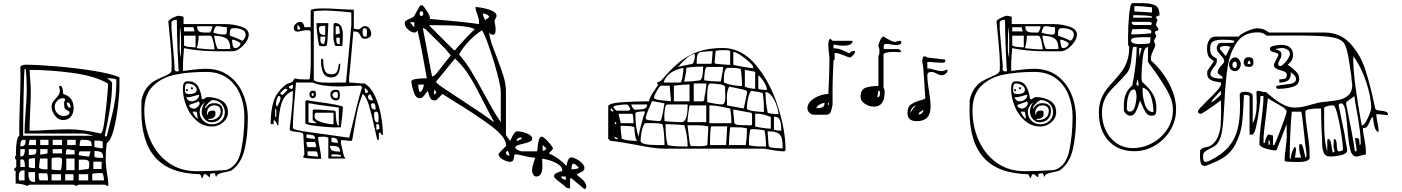

<svg xmlns="http://www.w3.org/2000/svg" viewBox="-20 -1021 8968 1228"><path d="M70 67V60Q82 48 84 47V0Q79 -2 77.5 -5Q76 -8 76 -13Q76 -19 77.5 -22Q79 -25 84 -27Q82 -31 82 -51Q82 -85 87.5 -117Q93 -149 104 -153L103 -197Q103 -251 107 -362Q111 -470 111 -525Q111 -570 110 -593Q116 -607 146 -607Q216 -607 337 -597Q458 -587 572.5 -569Q687 -551 744 -527V-467Q744 -423 734.5 -341.5Q725 -260 707 -191Q689 -122 664 -107Q659 -76 657.5 -53.5Q656 -31 656 3Q656 31 664 85Q673 134 673 168Q663 168 650 160H484L470 167H464L450 160H170Q168 161 164 163.5Q160 166 157 167H150Q145 162 122 157.5Q99 153 80 153V73Q78 72 75 70Q72 68 70 67ZM128 -153H577Q567 -157 543.5 -162Q520 -167 510 -167H137Q137 -226 144 -308Q145 -323 148 -368Q151 -413 151 -451Q151 -524 144 -580H137Q134 -561 131 -414Q128 -267 128 -153ZM624 -167 630 -173Q639 -182 648 -247.5Q657 -313 663.5 -380.5Q670 -448 671 -470L670 -487Q588 -535 445 -554.5Q302 -574 170 -574Q170 -550 174 -504Q175 -493 176 -471.5Q177 -450 177 -434Q177 -392 173 -310Q169 -226 169 -185Q224 -185 294 -190Q376 -194 418 -194Q509 -194 624 -167ZM664 -153 697 -287Q724 -395 724 -487V-513Q710 -518 699.5 -519Q689 -520 677 -520H664Q697 -500 697 -491Q697 -415 684.5 -334.5Q672 -254 650 -153L657 -147ZM338 -393Q350 -406 356.5 -416.5Q363 -427 363 -440Q363 -454 357 -467L364 -473Q376 -470 380 -453Q384 -436 384 -420Q451 -402 451 -328Q451 -296 433 -274.5Q415 -253 383 -253Q354 -253 332 -281Q310 -309 310 -339Q310 -355 317 -366.5Q324 -378 338 -393ZM389 -279Q402 -279 413 -284.5Q424 -290 424 -303V-307Q401 -319 395.5 -326.5Q390 -334 390 -352V-367Q392 -370 394 -376.5Q396 -383 397 -387Q396 -389 391.5 -391Q387 -393 384 -393Q362 -393 346 -376.5Q330 -360 330 -339Q330 -313 346.5 -296Q363 -279 389 -279ZM431 -331Q431 -347 426 -356.5Q421 -366 407 -366Q407 -353 413 -342Q419 -331 431 -331ZM110 -85Q130 -85 137 -93Q144 -101 144 -120Q144 -122 141.5 -124.5Q139 -127 137 -127Q119 -127 114.5 -117.5Q110 -108 110 -85ZM170 -127Q168 -121 166 -110.5Q164 -100 163 -93H210V-127ZM237 -93H290V-127H237ZM317 -93H377V-127H317ZM410 -93H464V-127H410ZM489 -87H567Q567 -114 555 -120.5Q543 -127 514 -127H497Q489 -112 489 -87ZM624 -73H637V-113Q637 -122 584 -122V-80Q613 -74 624 -73ZM110 -20Q129 -20 134 -32.5Q139 -45 139 -67H110ZM164 -30H174Q199 -30 206 -36Q213 -42 213 -67H164ZM237 -32Q245 -32 261 -35Q277 -38 284 -40V-67H237ZM317 -40H377V-67H317ZM401 -33H457V-60L410 -67Q405 -67 403 -56.5Q401 -46 401 -33ZM640 -11Q640 -40 627 -47.5Q614 -55 584 -55V-20Q584 -11 640 -11ZM544 -20H550L557 -47Q558 -49 558 -53H490Q488 -50 486 -45Q484 -40 483 -37Q483 -29 490 -27Q500 -25 516.5 -23Q533 -21 544 -20ZM310 -7V60Q310 67 354 67H370Q374 54 375.5 32Q377 10 377 2Q377 -14 354 -14H344Q337 -14 323.5 -12.5Q310 -11 310 -7ZM164 0V47Q164 50 180 52.5Q196 55 204 55V-9Q164 -9 164 0ZM274 62H284V-7H237Q236 -7 233.5 12.5Q231 32 230 40V48Q230 62 274 62ZM404 67H457V-7H404ZM139 47V39Q139 22 135.5 10Q132 -2 120 -2Q116 -2 110 0V47ZM484 67 544 60Q551 59 551 27Q551 11 542 5.5Q533 0 517 0H500H484ZM577 60H630V13H577ZM100 108 101 133H137V68Q114 68 107 78Q100 88 100 108ZM162 88Q162 116 169.5 129.5Q177 143 204 143V80H162ZM570 93V133H645Q645 111 637 87L617 86Q608 86 589 87.5Q570 89 570 93ZM237 133H287Q287 87 277 87H227Q227 133 237 133ZM310 133H370V93H310ZM397 133H450V93H397ZM484 133H544V93H484Z M885 -380Q895 -427 916.5 -456Q938 -485 962.5 -500Q987 -515 1021 -529Q1045 -539 1058.5 -547Q1072 -555 1077 -567L1078 -607L1077 -647Q1077 -662 1069.5 -749.5Q1062 -837 1057 -880V-884Q1057 -893 1084.5 -906.5Q1112 -920 1120 -920H1124Q1133 -919 1142 -917Q1151 -915 1154 -913V-867H1424Q1469 -867 1520 -851.5Q1571 -836 1571 -800Q1571 -778 1555 -754Q1539 -730 1515.5 -712.5Q1492 -695 1471 -693H1381Q1252 -693 1157 -713Q1156 -703 1153 -664Q1150 -625 1150 -587L1151 -567Q1249 -581 1298 -581Q1383 -581 1443.5 -537Q1504 -493 1534.5 -420.5Q1565 -348 1565 -264Q1565 -157 1545 -68Q1525 21 1464 67Q1455 73 1424 79Q1396 84 1380.5 90.5Q1365 97 1362 113Q1361 109 1357.5 97.5Q1354 86 1349 86Q1346 86 1337.5 88.5Q1329 91 1324 91L1323 112Q1317 112 1308 102.5Q1299 93 1293 93Q1286 93 1283.5 96Q1281 99 1279 108Q1277 117 1271 120Q1265 95 1257 93Q1066 89 975 -12Q884 -113 884 -311ZM1095 -582Q1095 -564 1114 -564Q1116 -564 1119 -565Q1122 -566 1124 -567Q1121 -575 1116 -693.5Q1111 -812 1111 -893Q1108 -894 1104 -894Q1086 -894 1077 -880V-833L1097 -593Q1095 -585 1095 -582ZM1416 -800Q1425 -800 1428 -806.5Q1431 -813 1431 -825V-833V-847Q1418 -847 1398 -850.5Q1378 -854 1373 -854Q1360 -854 1354.5 -843Q1349 -832 1344 -813Q1377 -800 1416 -800ZM1290 -813H1307H1324Q1338 -837 1338 -853H1241Q1241 -828 1252.5 -820.5Q1264 -813 1290 -813ZM1129 -722Q1129 -680 1137 -653L1138 -763Q1138 -816 1131 -847L1130 -770ZM1157 -820H1224L1217 -847H1157ZM1531 -760Q1551 -777 1551 -799Q1551 -822 1528 -831.5Q1505 -841 1477 -841Q1460 -841 1455 -833Q1450 -825 1450 -811V-803Q1450 -796 1451 -793Q1504 -774 1531 -760ZM1157 -733Q1157 -725 1186 -721.5Q1215 -718 1231 -718V-793H1157ZM1352 -705Q1352 -723 1343.5 -758Q1335 -793 1324 -793H1251Q1251 -772 1246 -744.5Q1241 -717 1237 -713Q1298 -705 1352 -705ZM1377 -707H1453Q1453 -756 1429.5 -773.5Q1406 -791 1351 -793Q1350 -791 1350 -787Q1351 -780 1355 -761Q1359 -742 1365 -724.5Q1371 -707 1377 -707ZM1483 -713Q1495 -713 1506.5 -722Q1518 -731 1518 -743Q1518 -748 1498 -757.5Q1478 -767 1471 -767H1464Q1464 -753 1468 -733Q1472 -713 1483 -713ZM1238 74Q1313 74 1424 67Q1499 46 1521 -54Q1543 -154 1543 -274Q1543 -352 1515.5 -417.5Q1488 -483 1433.5 -522Q1379 -561 1300 -561Q1186 -561 1100.5 -543.5Q1015 -526 959 -471.5Q903 -417 903 -314Q903 -212 942.5 -123Q982 -34 1058 20Q1134 74 1238 74ZM1186 -501Q1228 -501 1247 -467.5Q1266 -434 1271 -387Q1273 -386 1277 -386Q1282 -386 1291.5 -393Q1301 -400 1307 -400Q1360 -400 1399 -377Q1438 -354 1438 -303Q1438 -265 1406.5 -238.5Q1375 -212 1337 -212Q1280 -212 1237.5 -249Q1195 -286 1172.5 -342Q1150 -398 1150 -453Q1150 -476 1154.5 -486Q1159 -496 1166 -498.5Q1173 -501 1186 -501ZM1163 -443Q1163 -431 1168.5 -425Q1174 -419 1191 -419Q1208 -419 1223 -425Q1238 -431 1238 -447Q1238 -464 1219.5 -475.5Q1201 -487 1183 -487Q1170 -487 1166.5 -478.5Q1163 -470 1163 -455ZM1214 -454Q1214 -452 1213 -451Q1211 -450 1208 -450L1202 -451L1201 -458Q1201 -461 1202 -462Q1203 -463 1205 -463L1213 -462ZM1177 -438Q1176 -438 1170 -440L1169 -444Q1169 -448 1170 -450L1174 -451L1180 -450L1181 -443Q1181 -440 1180 -439ZM1207 -373Q1224 -373 1239 -385.5Q1254 -398 1254 -414Q1241 -414 1217 -406Q1213 -405 1202 -402Q1191 -399 1181 -399Q1174 -399 1171 -400Q1180 -373 1207 -373ZM1337 -226Q1371 -226 1394.5 -248Q1418 -270 1418 -303Q1418 -335 1395.5 -358Q1373 -381 1340 -381Q1331 -381 1310.5 -360.5Q1290 -340 1290 -330Q1290 -328 1291 -327Q1307 -347 1318 -354Q1329 -361 1351 -361Q1376 -361 1390.5 -349Q1405 -337 1405 -312Q1405 -279 1385 -259Q1365 -239 1332 -239Q1307 -239 1288.5 -260Q1270 -281 1270 -307Q1270 -322 1276 -338Q1282 -354 1291 -367Q1257 -341 1257 -304Q1257 -271 1280.5 -248.5Q1304 -226 1337 -226ZM1221 -326Q1231 -326 1244 -337.5Q1257 -349 1257 -360Q1257 -363 1254.5 -367Q1252 -371 1251 -373Q1243 -368 1218.5 -360Q1194 -352 1190 -350Q1190 -339 1199.5 -332.5Q1209 -326 1221 -326ZM1324 -253Q1354 -253 1372.5 -268.5Q1391 -284 1391 -311Q1391 -329 1380 -338Q1369 -347 1351 -347Q1329 -347 1316.5 -333.5Q1304 -320 1304 -297Q1304 -288 1311 -287L1310 -292Q1310 -314 1344 -314Q1353 -314 1355.5 -309.5Q1358 -305 1358 -297V-293Q1358 -260 1311 -260Q1312 -253 1324 -253ZM1244 -260V-267Q1243 -278 1241 -290.5Q1239 -303 1237 -307H1211Q1224 -276 1244 -260Z M1927 -33 1920 -160Q1919 -169 1908 -172.5Q1897 -176 1876 -178Q1855 -179 1844 -182.5Q1833 -186 1833 -196V-200Q1837 -237 1840 -258Q1841 -270 1847 -325.5Q1853 -381 1853 -430V-440Q1798 -417 1780.5 -359.5Q1763 -302 1760 -220H1753Q1752 -228 1745.5 -239.5Q1739 -251 1730 -253V-227H1711Q1711 -311 1729 -370Q1747 -429 1800 -473Q1814 -486 1832 -490Q1842 -493 1848 -497Q1854 -501 1860 -513Q1862 -518 1867 -520Q1885 -515 1898 -514Q1911 -513 1933 -513H1960Q1968 -558 1968 -657L1967 -820L1960 -827L1941 -828Q1930 -828 1912 -824Q1895 -819 1882 -819Q1859 -819 1859 -844Q1859 -858 1872.5 -869.5Q1886 -881 1901 -881Q1912 -881 1919 -870Q1926 -859 1927 -847H1967V-953Q1967 -967 2046 -967H2058Q2090 -967 2152 -963Q2212 -959 2243 -959V-840Q2243 -837 2255.5 -835Q2268 -833 2274 -833Q2279 -833 2290.5 -843.5Q2302 -854 2314 -854Q2332 -854 2343 -839Q2354 -824 2354 -803Q2354 -789 2341 -781Q2328 -773 2313 -773Q2301 -773 2295.5 -778Q2290 -783 2285 -794Q2279 -807 2271 -813.5Q2263 -820 2243 -820H2240Q2232 -736 2227 -674Q2224 -640 2220.5 -599.5Q2217 -559 2213 -527V-493Q2229 -493 2257 -490L2300 -487H2313Q2354 -461 2380 -403Q2406 -345 2417.5 -279Q2429 -213 2429 -157Q2421 -157 2417 -165.5Q2413 -174 2411 -174L2407 -172L2403 -170V-127H2393Q2389 -141 2386 -156.5Q2383 -172 2379 -188Q2359 -282 2340.5 -344Q2322 -406 2300 -420Q2278 -366 2267.5 -319.5Q2257 -273 2245 -196L2233 -127Q2231 -121 2227 -120H2224Q2208 -120 2193 -123Q2173 -125 2162 -125L2160 -107L2180 -20Q2188 -15 2188 -7H2080V-140Q2077 -142 2069 -144Q2061 -146 2053 -147L2015 -145Q2015 -122 2025 -74Q2026 -68 2030 -46Q2034 -24 2034 -5Q1956 -5 1920 -13V-20Q1921 -23 1923.5 -27Q1926 -31 1927 -33ZM1987 -947V-513Q1987 -492 2087 -492Q2109 -492 2118.5 -492.5Q2128 -493 2130 -493H2193L2227 -860V-940Q2227 -943 2153.5 -948.5Q2080 -954 2059 -954Q2043 -954 2015 -952Q1987 -950 1987 -947ZM2123 -874Q2173 -874 2173 -796Q2173 -780 2171 -752L2169 -727H2127Q2122 -727 2117 -749.5Q2112 -772 2112 -784L2113 -817V-867Q2117 -874 2123 -874ZM2004 -873H2080V-867L2078 -831Q2074 -747 2073 -747L2067 -727Q2065 -726 2060 -725.5Q2055 -725 2051 -725Q2034 -725 2027 -727Q2020 -729 2020 -733Q2004 -819 2004 -873ZM1900 -832Q1900 -851 1882 -862V-832ZM2060 -797V-856H2056Q2020 -856 2020 -841Q2020 -817 2027.5 -807Q2035 -797 2060 -797ZM2127 -800 2153 -807Q2154 -807 2154 -812Q2153 -821 2151 -834Q2149 -847 2147 -853H2127ZM2317 -786Q2327 -786 2327 -806V-817Q2327 -841 2314 -841Q2305 -841 2302 -835.5Q2299 -830 2299 -820V-816Q2299 -786 2317 -786ZM2029 -767Q2029 -740 2047 -740H2053Q2061 -764 2061 -787H2030ZM2131 -767Q2131 -752 2135 -745Q2139 -738 2153 -738V-780H2131ZM2033 -634Q2033 -644 2040 -647L2047 -640Q2047 -595 2057 -570.5Q2067 -546 2102 -546Q2127 -546 2135.5 -563.5Q2144 -581 2147 -613H2156Q2156 -526 2100 -526Q2061 -526 2047 -556Q2033 -586 2033 -631ZM2073 -160 2213 -140 2228 -200Q2271 -386 2293 -453Q2295 -457 2295 -460Q2295 -473 2280 -473Q2262 -473 2218 -471Q2182 -468 2143 -468Q2039 -468 1980 -493H1873L1868 -428Q1853 -272 1853 -203Q1853 -190 1959 -175.5Q2065 -161 2073 -160ZM1843 -452Q1854 -452 1854 -470Q1854 -477 1853 -480L1827 -467Q1827 -457 1843 -452ZM2313 -446Q2313 -426 2323 -426Q2328 -426 2331 -429.5Q2334 -433 2334 -437Q2334 -439 2326.5 -447Q2319 -455 2313 -460V-450ZM1787 -413 1820 -447Q1815 -452 1803 -454Q1800 -454 1773 -427V-423Q1773 -420 1778.5 -417Q1784 -414 1787 -413ZM2128 -447Q2144 -447 2149 -439Q2154 -431 2154 -413Q2154 -396 2148.5 -387.5Q2143 -379 2127 -379Q2112 -379 2102.5 -390Q2093 -401 2093 -417Q2093 -447 2128 -447ZM1983 -441Q1994 -441 1997.5 -436.5Q2001 -432 2001 -419Q2001 -393 1980 -393Q1971 -393 1965 -400Q1959 -407 1959 -417Q1959 -441 1983 -441ZM2133 -393Q2141 -393 2141 -414V-418Q2141 -426 2138.5 -429.5Q2136 -433 2127 -433Q2121 -433 2113.5 -427.5Q2106 -422 2106 -417Q2106 -405 2113.5 -399Q2121 -393 2133 -393ZM1980 -407Q1984 -408 1987 -413V-420Q1984 -424 1980 -427Q1976 -424 1973 -420V-413Q1976 -408 1980 -407ZM2357 -379Q2364 -379 2367 -380L2347 -420Q2346 -420 2340.5 -414Q2335 -408 2333 -407V-404Q2333 -393 2340 -386Q2347 -379 2357 -379ZM1753 -340Q1764 -360 1769 -371Q1774 -382 1774 -394Q1774 -401 1771 -404Q1768 -407 1760 -407Q1746 -384 1746 -359V-353Q1746 -341 1753 -340ZM1940 -380 1980 -374Q2173 -348 2173 -337V-333Q2173 -320 2168.5 -276Q2164 -232 2160 -207L2117 -206Q2090 -206 2011.5 -214.5Q1933 -223 1933 -233V-373ZM2382 -320V-330Q2382 -361 2367 -361Q2353 -361 2353 -350Q2353 -335 2360 -327.5Q2367 -320 2382 -320ZM2147 -217V-333L2000 -353Q1999 -354 1983 -356.5Q1967 -359 1960 -360H1953V-240Q1953 -237 1971 -235Q1989 -233 1997 -233H2007Q2001 -237 1991 -244Q1981 -251 1980 -253V-313Q1980 -321 1992 -321Q1996 -321 1998 -320.5Q2000 -320 2001 -320H2020L2076 -316Q2120 -314 2120 -313L2127 -307Q2127 -273 2131.5 -245Q2136 -217 2147 -217ZM1740 -273H1747V-320L1740 -327ZM2373 -280Q2373 -261 2378 -249.5Q2383 -238 2400 -238L2401 -271Q2401 -307 2387 -307Q2378 -307 2375.5 -304Q2373 -301 2373 -294V-288ZM2113 -226V-300H2000Q1996 -300 1994 -294.5Q1992 -289 1992 -275Q1992 -259 2014.5 -248Q2037 -237 2066 -231.5Q2095 -226 2113 -226ZM2387 -191Q2391 -191 2399 -193Q2407 -195 2407 -200Q2407 -208 2404.5 -217.5Q2402 -227 2400 -227H2387ZM1993 -133H1995Q1995 -151 1981 -156Q1967 -161 1944 -161H1940V-140Q1941 -139 1960.5 -136Q1980 -133 1993 -133ZM2141 -106Q2141 -126 2131 -133.5Q2121 -141 2100 -141V-113Q2102 -112 2118 -109.5Q2134 -107 2141 -106ZM1940 -107Q1941 -99 1943 -91Q1945 -83 1947 -80H2002Q2002 -90 1999 -101.5Q1996 -113 1993 -113H1939Q1939 -109 1940 -107ZM2140 -52H2155Q2155 -77 2138.5 -83Q2122 -89 2091 -89Q2091 -66 2104 -59Q2117 -52 2140 -52ZM1947 -27Q1947 -25 1975 -22.5Q2003 -20 2014 -19Q2014 -29 2010.5 -41Q2007 -53 2000 -53H1947ZM2160 -20V-27Q2160 -30 2143 -32Q2126 -34 2117 -34L2100 -33V-20Z M3626 120V184Q3620 184 3617 183L3603 180Q3603 180 3590 167Q3583 161 3564.5 147.5Q3546 134 3534.5 123Q3523 112 3523 107Q3523 94 3537 87Q3551 80 3562 77Q3573 74 3576 73V67Q3576 47 3551.5 30.5Q3527 14 3495.5 4.5Q3464 -5 3447 -5Q3447 1 3448 12Q3449 23 3449 41Q3449 108 3410 108Q3398 108 3390.5 95.5Q3383 83 3383 70Q3383 50 3395 12Q3400 -2 3403 -13Q3384 -13 3365.5 -16.5Q3347 -20 3332 -24Q3294 -34 3273 -34Q3270 -34 3268.5 -20Q3267 -6 3262 4Q3257 14 3243 14Q3223 14 3196 -1Q3169 -16 3169 -34Q3169 -39 3170 -40L3216 -87Q3217 -87 3217 -90Q3217 -143 3124.5 -213Q3032 -283 2886 -372Q2834 -404 2810 -420L2770 -380L2758 -379Q2741 -379 2733.5 -391.5Q2726 -404 2722 -419Q2718 -434 2716 -440Q2712 -436 2700 -420Q2691 -407 2683.5 -400Q2676 -393 2664 -393Q2642 -393 2631 -420Q2620 -447 2615.5 -470.5Q2611 -494 2610 -500Q2614 -512 2641 -516Q2668 -520 2698 -520H2710L2676 -707Q2668 -745 2660.5 -779.5Q2653 -814 2650 -827Q2645 -818 2641 -815.5Q2637 -813 2630 -813Q2611 -813 2590 -832.5Q2569 -852 2569 -870V-871Q2569 -883 2577 -889Q2585 -895 2601 -901Q2610 -905 2618.5 -909.5Q2627 -914 2630 -920L2663 -980Q2666 -985 2668 -986Q2670 -987 2676 -987H2683Q2692 -978 2711 -949.5Q2730 -921 2730 -904V-900L2762 -897Q2950 -881 3043 -867L3044 -880Q3044 -891 3040.5 -904Q3037 -917 3033 -928Q3028 -940 3024.5 -952.5Q3021 -965 3021 -976Q3038 -976 3071 -969.5Q3104 -963 3130 -950.5Q3156 -938 3156 -919Q3156 -912 3143 -890Q3143 -879 3146 -868Q3150 -850 3150 -831Q3150 -799 3134 -799Q3125 -799 3119 -802Q3113 -805 3110 -813Q3109 -811 3109 -807Q3112 -781 3123 -747.5Q3134 -714 3154 -664Q3184 -586 3200 -534Q3216 -482 3216 -433V-160Q3216 -153 3243 -120Q3246 -125 3253 -141Q3260 -157 3269 -169Q3278 -181 3288 -181Q3316 -181 3350 -167.5Q3384 -154 3384 -133Q3384 -122 3370 -115.5Q3356 -109 3327 -102Q3302 -96 3289 -91Q3276 -86 3276 -77Q3276 -70 3292 -61.5Q3308 -53 3316 -53H3416Q3417 -58 3419 -82.5Q3421 -107 3427 -127Q3433 -147 3446 -147Q3453 -147 3470.5 -131Q3488 -115 3502.5 -95.5Q3517 -76 3517 -70Q3517 -67 3490 -40Q3552 -14 3603 40Q3604 37 3607 22.5Q3610 8 3616.5 -3Q3623 -14 3632 -14Q3646 -14 3667 -3.5Q3688 7 3703 23Q3718 39 3718 53Q3718 65 3709.5 72Q3701 79 3686 85Q3679 88 3674 91Q3669 94 3669 97Q3671 99 3700.5 123Q3730 147 3730 174Q3730 187 3719 187H3716L3636 120ZM2664 -933Q2664 -919 2676 -919Q2681 -919 2684 -923Q2687 -927 2687 -933Q2687 -940 2684 -944.5Q2681 -949 2676 -949Q2664 -949 2664 -933ZM3083 -893Q3102 -904 3110 -913Q3104 -923 3092 -929Q3080 -935 3069 -935Q3069 -917 3083 -893ZM2630 -845V-879H2602ZM2883 -700H2890Q2895 -704 2896 -707L2950 -767Q2962 -780 2985.5 -804Q3009 -828 3016 -833Q2987 -860 2760 -860H2723ZM2743 -533Q2743 -532 2746 -532Q2757 -532 2782.5 -565Q2808 -598 2810 -600Q2817 -611 2837 -634L2863 -667Q2859 -671 2846 -687Q2833 -703 2830 -707L2800 -737Q2704 -833 2703 -833L2684 -843ZM3074 -425Q3108 -362 3132 -320.5Q3156 -279 3183 -240V-433Q3183 -465 3160 -552Q3137 -639 3107.5 -722.5Q3078 -806 3063 -827Q3022 -803 2980 -758.5Q2938 -714 2916 -673Q2959 -623 2992 -569Q3025 -515 3074 -425ZM2937 -378Q2998 -338 3057 -298.5Q3116 -259 3136 -240Q3137 -241 3137 -243Q3137 -246 3134.5 -250Q3132 -254 3130 -260Q3114 -288 3070 -374Q3022 -471 2983 -534Q2944 -597 2890 -647L2816 -556L2770 -500Q2769 -499 2769 -497Q2769 -490 2810 -462Q2851 -434 2937 -378ZM2663 -433H2666Q2675 -433 2683 -451Q2691 -469 2691 -480H2655Q2655 -457 2663 -433ZM2756 -418Q2761 -418 2765.5 -422Q2770 -426 2770 -431V-433L2756 -447ZM3283 -120H3290Q3298 -123 3316 -133V-142Q3301 -142 3294.5 -138Q3288 -134 3283 -120ZM3451 -57Q3466 -57 3475 -71L3451 -94ZM3238 -25Q3238 -41 3226 -57Q3220 -53 3216 -47V-43Q3216 -35 3223 -30Q3230 -25 3238 -25ZM3635 62Q3666 62 3683 53Q3672 41 3664 33.5Q3656 26 3646 26Q3640 26 3637.5 38Q3635 50 3635 62ZM3599 129V108H3567Q3578 129 3599 129Z M4041 -96Q3934 -116 3884 -120L3870 -133V-340Q3870 -360 3950.5 -366.5Q4031 -373 4130 -373Q4136 -402 4171 -451L4190 -480Q4187 -481 4185 -484Q4183 -487 4183 -490Q4183 -494 4195 -498.5Q4207 -503 4210 -507Q4272 -581 4327 -625Q4382 -669 4448 -691.5Q4514 -714 4602 -714Q4725 -714 4816 -603.5Q4907 -493 4955.5 -339.5Q5004 -186 5004 -68Q5004 -53 4994 -53Q4967 -53 4921.5 -61Q4876 -69 4870 -70H4237Q4194 -70 4150.5 -76.5Q4107 -83 4041 -96ZM4557 -613H4558Q4568 -613 4592 -610Q4636 -606 4650 -606V-693Q4650 -700 4621 -700H4605Q4557 -700 4557 -693L4550 -620ZM4436 -632V-613H4530Q4533 -613 4538 -694Q4501 -694 4457 -687Q4444 -682 4440 -667Q4436 -652 4436 -632ZM4797 -585V-593Q4797 -602 4771.5 -625.5Q4746 -649 4715.5 -669Q4685 -689 4670 -689V-607Q4670 -605 4725.5 -595Q4781 -585 4797 -585ZM4317 -593Q4339 -599 4410 -613Q4425 -633 4425 -675Q4401 -675 4371.5 -649.5Q4342 -624 4317 -593ZM4355 -498V-497L4356 -499Q4403 -499 4457 -507Q4477 -516 4477 -595Q4410 -595 4370 -587Q4370 -567 4363 -534.5Q4356 -502 4355 -498ZM4574 -500H4590Q4594 -524 4597 -536Q4605 -574 4605 -593H4504Q4492 -593 4488 -563Q4484 -533 4484 -513V-507Q4539 -500 4574 -500ZM4224 -493H4330Q4339 -493 4345 -528.5Q4351 -564 4351 -577Q4351 -584 4350 -587Q4247 -566 4224 -493ZM4726 -471Q4726 -499 4723 -535.5Q4720 -572 4717 -580Q4698 -585 4686.5 -586Q4675 -587 4654 -587H4630Q4617 -577 4613.5 -559Q4610 -541 4610 -517V-493Q4663 -471 4726 -471ZM4744 -574V-467Q4744 -465 4763 -460Q4782 -455 4804 -453H4810V-560Q4810 -563 4778.5 -568Q4747 -573 4744 -574ZM4885 -445Q4885 -466 4867 -495.5Q4849 -525 4830 -540V-453Q4830 -450 4853 -447.5Q4876 -445 4885 -445ZM4417 -373H4477L4484 -380Q4484 -397 4491 -428Q4498 -475 4498 -487H4417ZM4536 -361Q4576 -353 4598 -353Q4619 -353 4619 -400Q4619 -423 4618 -434L4617 -467Q4613 -478 4579 -482.5Q4545 -487 4522 -487Q4503 -487 4503 -402V-390L4504 -367Q4514 -366 4522 -364Q4530 -362 4536 -361ZM4390 -373V-481Q4354 -481 4290 -473V-373ZM4248 -376Q4269 -374 4270 -373L4271 -387Q4270 -396 4267 -425.5Q4264 -455 4264 -473H4210Q4200 -473 4181.5 -440.5Q4163 -408 4163 -396Q4163 -381 4248 -376ZM4737 -327 4757 -420 4758 -434Q4758 -442 4736.5 -447.5Q4715 -453 4674 -461L4644 -467Q4629 -443 4629 -395L4630 -352V-347ZM4866 -305Q4866 -391 4857 -427Q4837 -433 4784 -440Q4771 -423 4764 -390Q4757 -357 4757 -329Q4757 -316 4798.5 -310.5Q4840 -305 4866 -305ZM4959 -291Q4959 -312 4947 -346.5Q4935 -381 4916 -406.5Q4897 -432 4876 -432Q4876 -370 4890 -300Q4914 -291 4959 -291ZM4124 -253Q4127 -253 4155 -250Q4183 -247 4197 -247H4201Q4210 -247 4219.5 -300Q4229 -353 4230 -360L4178 -370L4156 -374Q4152 -374 4150 -373Q4149 -371 4129.5 -325.5Q4110 -280 4110 -263V-260ZM3924 -313H3997Q4001 -313 4006 -316.5Q4011 -320 4011 -323Q4011 -327 4003 -340Q3995 -353 3988 -353Q3968 -353 3935.5 -348.5Q3903 -344 3903 -337Q3905 -332 3913 -322.5Q3921 -313 3924 -313ZM4045 -319Q4048 -319 4050 -320H4055Q4085 -320 4102 -326Q4119 -332 4119 -353H4017Q4018 -351 4021.5 -341.5Q4025 -332 4031 -325.5Q4037 -319 4045 -319ZM4324 -240H4339Q4378 -240 4378 -348V-353H4250Q4237 -353 4233 -327Q4229 -301 4229 -277L4230 -247Q4240 -245 4272.5 -242.5Q4305 -240 4324 -240ZM4385 -313Q4377 -263 4377 -240H4497V-347H4390Q4389 -338 4385 -313ZM4658 -233Q4658 -281 4650 -327Q4641 -329 4597 -338Q4553 -347 4517 -347V-233ZM3885 -320Q3885 -313 3890 -313H3892Q3892 -307 3897 -307Q3902 -307 3902 -313Q3902 -320 3897 -320L3895 -319V-320Q3895 -322 3893.5 -324.5Q3892 -327 3890 -327Q3885 -327 3885 -320ZM4677 -233 4684 -227Q4691 -220 4765 -220L4776 -219Q4790 -219 4790 -227V-293L4784 -300L4739 -308Q4674 -321 4670 -321V-300Q4673 -281 4674.5 -261Q4676 -241 4677 -233ZM4064 -147Q4071 -188 4083.5 -234Q4096 -280 4104 -300V-309Q4065 -309 4044 -300V-293Q4044 -201 4064 -147ZM4910 -198V-273Q4909 -273 4880 -283.5Q4851 -294 4810 -294V-213Q4810 -210 4851 -204Q4892 -198 4910 -198ZM3943 -263Q3950 -240 3950 -233H4032Q4032 -251 4029.5 -272Q4027 -293 4024 -293H3936Q3936 -293 3943 -263ZM4977 -185V-189Q4977 -229 4968.5 -252Q4960 -275 4930 -275V-193Q4930 -190 4947 -187.5Q4964 -185 4977 -185ZM3912 -233Q3912 -227 3917 -227Q3922 -227 3922 -233Q3922 -240 3917 -240Q3912 -240 3912 -233ZM4191 -93H4207H4230Q4230 -123 4227 -162.5Q4224 -202 4217 -227Q4195 -232 4179.5 -233Q4164 -234 4137 -234L4104 -233Q4091 -215 4084 -180Q4077 -145 4077 -119Q4077 -93 4191 -93ZM4361 -84H4378Q4378 -117 4372.5 -153.5Q4367 -190 4357 -220Q4334 -223 4298 -225Q4262 -227 4237 -227Q4237 -186 4239.5 -154.5Q4242 -123 4250 -93Q4285 -84 4361 -84ZM4384 -164Q4385 -153 4390 -113L4397 -87L4457 -86Q4487 -86 4504 -93L4507 -150Q4510 -186 4510 -207V-213Q4473 -220 4434 -220H4414H4377Q4379 -208 4380.5 -192.5Q4382 -177 4384 -164ZM4047 -120H4057Q4047 -123 4042 -157Q4037 -191 4037 -207Q4022 -216 3975 -216H3949Q3949 -189 3957 -133Q3997 -120 4047 -120ZM4530 -213Q4525 -213 4523 -175.5Q4521 -138 4521 -93H4624L4631 -213ZM4642 -93H4750Q4753 -119 4755 -138.5Q4757 -158 4757 -180V-200Q4735 -205 4721 -206Q4707 -207 4680 -207H4650Q4642 -135 4642 -93ZM4858 -84H4879Q4879 -142 4870 -187Q4864 -188 4843 -191.5Q4822 -195 4791 -195Q4777 -195 4777 -187Q4774 -165 4772 -148.5Q4770 -132 4770 -113V-93Q4793 -84 4858 -84ZM4892 -143Q4896 -87 4897 -87L4904 -80Q4906 -77 4936.5 -74.5Q4967 -72 4986 -72Q4986 -116 4979.5 -138.5Q4973 -161 4952.5 -171Q4932 -181 4890 -181V-173ZM3930 -131V-139Q3926 -139 3924 -140L3910 -147V-143Q3910 -137 3916.5 -134Q3923 -131 3930 -131Z M5598 -471V-660Q5603 -672 5604 -679.5Q5605 -687 5605 -700Q5605 -707 5601.5 -716Q5598 -725 5598 -730Q5598 -737 5609 -762Q5620 -787 5628 -787Q5633 -787 5652 -775Q5687 -753 5705 -753Q5710 -754 5718 -756.5Q5726 -759 5731 -760H5735Q5745 -760 5745 -750Q5745 -733 5709 -733Q5698 -733 5678 -737Q5672 -738 5664.5 -739Q5657 -740 5646 -740Q5632 -740 5632 -724L5633 -707H5725Q5728 -707 5734.5 -702.5Q5741 -698 5745 -693L5738 -687Q5724 -687 5717 -688L5689 -689Q5670 -689 5650.5 -684.5Q5631 -680 5631 -673V-460Q5636 -451 5637 -446Q5638 -441 5638 -431Q5638 -339 5569 -339Q5539 -339 5511.5 -357Q5484 -375 5484 -403Q5484 -448 5515.5 -459.5Q5547 -471 5598 -471ZM5278 -420Q5285 -552 5285 -641Q5285 -656 5281 -688Q5280 -696 5279 -707Q5278 -718 5278 -733Q5278 -748 5280.5 -759Q5283 -770 5291 -773L5305 -760H5433Q5433 -729 5375 -729Q5351 -729 5332 -732.5Q5313 -736 5311 -736V-712Q5335 -712 5351.5 -706.5Q5368 -701 5385.5 -692.5Q5403 -684 5411 -680Q5427 -696 5449 -696Q5449 -672 5418 -653Q5406 -655 5394 -660Q5382 -665 5377 -667Q5360 -674 5347 -678Q5334 -682 5318 -682V-640L5311 -633Q5305 -514 5305 -467V-353Q5301 -325 5293.5 -306Q5286 -287 5265 -287H5185Q5170 -287 5157 -300Q5144 -313 5144 -327Q5144 -355 5166.5 -376Q5189 -397 5220.5 -408.5Q5252 -420 5278 -420ZM5869 -380Q5880 -383 5888.5 -386Q5897 -389 5898 -393Q5893 -464 5892 -490Q5890 -513 5888.5 -540Q5887 -567 5885 -587Q5885 -591 5881.5 -609.5Q5878 -628 5878 -630V-633L5885 -660H5891Q5899 -660 5902.5 -659Q5906 -658 5911 -653L6025 -640Q6026 -640 6026 -635Q6026 -625 6021 -622.5Q6016 -620 6006 -620H6002Q5987 -620 5957 -622Q5935 -625 5911 -625V-583Q5932 -583 5959 -574Q5989 -566 6005 -566Q6011 -566 6022 -570.5Q6033 -575 6041 -575Q6041 -560 6029 -550Q6017 -540 6001 -540Q5990 -540 5970 -550Q5952 -561 5938 -561Q5911 -561 5911 -541Q5911 -500 5922 -438Q5932 -372 5932 -340Q5932 -246 5844 -246Q5815 -246 5799.5 -258.5Q5784 -271 5784 -300Q5784 -337 5807.5 -353.5Q5831 -370 5869 -380ZM5591 -400H5595Q5608 -400 5608 -426L5607 -440H5598ZM5275 -355Q5275 -346 5277 -346Q5278 -346 5279.5 -349.5Q5281 -353 5281 -356Q5281 -364 5278 -367H5277Q5275 -367 5275 -355ZM5202 -329Q5226 -329 5240 -335.5Q5254 -342 5254 -363Q5241 -363 5221.5 -352Q5202 -341 5202 -329ZM5804 -307Q5804 -302 5805 -300Q5809 -314 5823 -329.5Q5837 -345 5838 -347Q5825 -343 5814.5 -331Q5804 -319 5804 -307ZM5855 -289Q5867 -289 5876 -297Q5885 -305 5885 -317V-320Q5882 -315 5873.5 -310.5Q5865 -306 5860 -301Q5855 -296 5855 -289Z M6182 -380Q6192 -427 6213.5 -456Q6235 -485 6259.5 -500Q6284 -515 6318 -529Q6342 -539 6355.5 -547Q6369 -555 6374 -567L6375 -607L6374 -647Q6374 -662 6366.5 -749.5Q6359 -837 6354 -880V-884Q6354 -893 6381.5 -906.5Q6409 -920 6417 -920H6421Q6430 -919 6439 -917Q6448 -915 6451 -913V-867H6721Q6766 -867 6817 -851.5Q6868 -836 6868 -800Q6868 -778 6852 -754Q6836 -730 6812.5 -712.5Q6789 -695 6768 -693H6678Q6549 -693 6454 -713Q6453 -703 6450 -664Q6447 -625 6447 -587L6448 -567Q6546 -581 6595 -581Q6680 -581 6740.5 -537Q6801 -493 6831.5 -420.5Q6862 -348 6862 -264Q6862 -157 6842 -68Q6822 21 6761 67Q6752 73 6721 79Q6693 84 6677.5 90.5Q6662 97 6659 113Q6658 109 6654.5 97.5Q6651 86 6646 86Q6643 86 6634.5 88.5Q6626 91 6621 91L6620 112Q6614 112 6605 102.5Q6596 93 6590 93Q6583 93 6580.5 96Q6578 99 6576 108Q6574 117 6568 120Q6562 95 6554 93Q6363 89 6272 -12Q6181 -113 6181 -311ZM6392 -582Q6392 -564 6411 -564Q6413 -564 6416 -565Q6419 -566 6421 -567Q6418 -575 6413 -693.5Q6408 -812 6408 -893Q6405 -894 6401 -894Q6383 -894 6374 -880V-833L6394 -593Q6392 -585 6392 -582ZM6713 -800Q6722 -800 6725 -806.5Q6728 -813 6728 -825V-833V-847Q6715 -847 6695 -850.5Q6675 -854 6670 -854Q6657 -854 6651.5 -843Q6646 -832 6641 -813Q6674 -800 6713 -800ZM6587 -813H6604H6621Q6635 -837 6635 -853H6538Q6538 -828 6549.5 -820.5Q6561 -813 6587 -813ZM6426 -722Q6426 -680 6434 -653L6435 -763Q6435 -816 6428 -847L6427 -770ZM6454 -820H6521L6514 -847H6454ZM6828 -760Q6848 -777 6848 -799Q6848 -822 6825 -831.5Q6802 -841 6774 -841Q6757 -841 6752 -833Q6747 -825 6747 -811V-803Q6747 -796 6748 -793Q6801 -774 6828 -760ZM6454 -733Q6454 -725 6483 -721.5Q6512 -718 6528 -718V-793H6454ZM6649 -705Q6649 -723 6640.5 -758Q6632 -793 6621 -793H6548Q6548 -772 6543 -744.5Q6538 -717 6534 -713Q6595 -705 6649 -705ZM6674 -707H6750Q6750 -756 6726.5 -773.5Q6703 -791 6648 -793Q6647 -791 6647 -787Q6648 -780 6652 -761Q6656 -742 6662 -724.5Q6668 -707 6674 -707ZM6780 -713Q6792 -713 6803.5 -722Q6815 -731 6815 -743Q6815 -748 6795 -757.5Q6775 -767 6768 -767H6761Q6761 -753 6765 -733Q6769 -713 6780 -713ZM6535 74Q6610 74 6721 67Q6796 46 6818 -54Q6840 -154 6840 -274Q6840 -352 6812.5 -417.5Q6785 -483 6730.5 -522Q6676 -561 6597 -561Q6483 -561 6397.5 -543.5Q6312 -526 6256 -471.5Q6200 -417 6200 -314Q6200 -212 6239.5 -123Q6279 -34 6355 20Q6431 74 6535 74ZM6483 -501Q6525 -501 6544 -467.5Q6563 -434 6568 -387Q6570 -386 6574 -386Q6579 -386 6588.5 -393Q6598 -400 6604 -400Q6657 -400 6696 -377Q6735 -354 6735 -303Q6735 -265 6703.5 -238.5Q6672 -212 6634 -212Q6577 -212 6534.5 -249Q6492 -286 6469.5 -342Q6447 -398 6447 -453Q6447 -476 6451.5 -486Q6456 -496 6463 -498.5Q6470 -501 6483 -501ZM6460 -443Q6460 -431 6465.5 -425Q6471 -419 6488 -419Q6505 -419 6520 -425Q6535 -431 6535 -447Q6535 -464 6516.5 -475.5Q6498 -487 6480 -487Q6467 -487 6463.5 -478.5Q6460 -470 6460 -455ZM6511 -454Q6511 -452 6510 -451Q6508 -450 6505 -450L6499 -451L6498 -458Q6498 -461 6499 -462Q6500 -463 6502 -463L6510 -462ZM6474 -438Q6473 -438 6467 -440L6466 -444Q6466 -448 6467 -450L6471 -451L6477 -450L6478 -443Q6478 -440 6477 -439ZM6504 -373Q6521 -373 6536 -385.5Q6551 -398 6551 -414Q6538 -414 6514 -406Q6510 -405 6499 -402Q6488 -399 6478 -399Q6471 -399 6468 -400Q6477 -373 6504 -373ZM6634 -226Q6668 -226 6691.5 -248Q6715 -270 6715 -303Q6715 -335 6692.5 -358Q6670 -381 6637 -381Q6628 -381 6607.5 -360.5Q6587 -340 6587 -330Q6587 -328 6588 -327Q6604 -347 6615 -354Q6626 -361 6648 -361Q6673 -361 6687.5 -349Q6702 -337 6702 -312Q6702 -279 6682 -259Q6662 -239 6629 -239Q6604 -239 6585.5 -260Q6567 -281 6567 -307Q6567 -322 6573 -338Q6579 -354 6588 -367Q6554 -341 6554 -304Q6554 -271 6577.5 -248.5Q6601 -226 6634 -226ZM6518 -326Q6528 -326 6541 -337.5Q6554 -349 6554 -360Q6554 -363 6551.5 -367Q6549 -371 6548 -373Q6540 -368 6515.5 -360Q6491 -352 6487 -350Q6487 -339 6496.5 -332.5Q6506 -326 6518 -326ZM6621 -253Q6651 -253 6669.5 -268.5Q6688 -284 6688 -311Q6688 -329 6677 -338Q6666 -347 6648 -347Q6626 -347 6613.5 -333.5Q6601 -320 6601 -297Q6601 -288 6608 -287L6607 -292Q6607 -314 6641 -314Q6650 -314 6652.5 -309.5Q6655 -305 6655 -297V-293Q6655 -260 6608 -260Q6609 -253 6621 -253ZM6541 -260V-267Q6540 -278 6538 -290.5Q6536 -303 6534 -307H6508Q6521 -276 6541 -260Z M7374 -911Q7374 -907 7378 -902Q7382 -897 7382 -891Q7382 -885 7378 -878Q7374 -871 7374 -864Q7374 -856 7381.5 -848Q7389 -840 7389 -834Q7389 -826 7382 -824.5Q7375 -823 7371 -821.5Q7367 -820 7367 -812Q7367 -806 7371 -800.5Q7375 -795 7375 -791Q7375 -785 7368 -775.5Q7361 -766 7361 -758Q7361 -752 7365 -745.5Q7369 -739 7369 -734Q7369 -725 7358 -703Q7352 -690 7346.5 -676Q7341 -662 7341 -651L7342 -634Q7410 -574 7456 -489Q7502 -404 7502 -321Q7502 -250 7465.5 -188.5Q7429 -127 7367.5 -90.5Q7306 -54 7235 -54Q7164 -54 7113 -85.5Q7062 -117 7035 -172.5Q7008 -228 7008 -298Q7008 -346 7021 -382Q7034 -418 7053 -443.5Q7072 -469 7104 -504Q7136 -539 7155.5 -565.5Q7175 -592 7188.5 -630Q7202 -668 7202 -718V-721Q7201 -724 7198.5 -728Q7196 -732 7195 -734V-796Q7195 -852 7201.5 -924.5Q7208 -997 7222 -1001H7262H7286Q7340 -1001 7368 -987Q7396 -973 7396 -924Q7396 -921 7385 -918.5Q7374 -916 7374 -911ZM7235 -982V-948L7348 -941V-974Q7290 -982 7235 -982ZM7348 -914Q7348 -919 7310 -921.5Q7272 -924 7228 -924V-908H7348ZM7335 -881H7218Q7218 -873 7222.5 -867Q7227 -861 7235 -861H7342L7348 -874ZM7298 -836 7257 -835Q7246 -834 7222 -834L7215 -808Q7214 -805 7214 -801H7228Q7251 -801 7290.5 -803.5Q7330 -806 7342 -808Q7342 -809 7343 -811.5Q7344 -814 7344 -818Q7344 -836 7298 -836ZM7338 -768V-783H7309H7293Q7259 -783 7236.5 -779.5Q7214 -776 7214 -764Q7214 -739 7266 -739Q7280 -739 7291.5 -740Q7303 -741 7310 -741Q7329 -741 7333.5 -746Q7338 -751 7338 -768ZM7250 -721H7228Q7223 -710 7219 -670Q7216 -631 7209.5 -602Q7203 -573 7188 -554Q7172 -535 7152.5 -514.5Q7133 -494 7125 -486Q7091 -453 7072 -429.5Q7053 -406 7040.5 -374Q7028 -342 7028 -298Q7028 -239 7052 -187.5Q7076 -136 7121 -105Q7166 -74 7226 -74Q7291 -74 7350.5 -106.5Q7410 -139 7446 -195Q7482 -251 7482 -318Q7482 -377 7445 -442Q7408 -507 7350 -587Q7322 -623 7322 -628V-720Q7297 -720 7289 -651.5Q7281 -583 7281 -530Q7281 -517 7282 -510Q7283 -503 7288 -494Q7334 -454 7355 -417.5Q7376 -381 7376 -328Q7376 -301 7370.5 -291Q7365 -281 7345 -281Q7322 -281 7308.5 -301.5Q7295 -322 7281 -356Q7274 -375 7272 -375Q7269 -375 7264 -356Q7255 -325 7242.5 -303Q7230 -281 7208 -281Q7196 -281 7184 -291Q7172 -301 7168 -314V-351Q7168 -430 7222 -474Q7250 -619 7250 -721ZM7282 -714H7266V-656ZM7255 -514 7248 -484Q7248 -478 7252.5 -475.5Q7257 -473 7263 -473Q7263 -488 7255 -514ZM7288 -461V-441Q7288 -395 7304 -349.5Q7320 -304 7357 -304Q7357 -354 7342 -402Q7327 -450 7288 -461ZM7235 -449Q7210 -449 7199 -415Q7188 -381 7188 -351L7187 -332Q7187 -307 7205 -307Q7230 -307 7239.5 -342Q7249 -377 7249 -408Q7245 -449 7235 -449Z M7656 -60Q7664 -70 7673 -74Q7682 -78 7695 -80Q7698 -81 7709 -83.5Q7720 -86 7729 -93Q7758 -115 7771.5 -151Q7785 -187 7787 -218.5Q7789 -250 7790 -310L7789 -380Q7754 -352 7709.5 -322.5Q7665 -293 7662 -293Q7642 -293 7642 -308Q7642 -315 7655.5 -330Q7669 -345 7703 -379Q7744 -418 7767 -444.5Q7790 -471 7790 -487Q7790 -491 7789 -493Q7781 -495 7755 -499.5Q7729 -504 7715 -516Q7701 -528 7701 -550L7702 -567L7742 -627V-633Q7715 -647 7707.5 -664.5Q7700 -682 7700 -713Q7700 -743 7713.5 -765Q7727 -787 7756 -787H7902Q7914 -802 7950 -819Q7986 -836 8016 -840H8019Q8042 -840 8059.5 -834Q8077 -828 8096 -813H8449Q8552 -813 8615.5 -743.5Q8679 -674 8710 -582Q8741 -490 8769 -358Q8772 -347 8776 -327Q8777 -320 8786 -317Q8795 -314 8811 -313Q8834 -311 8845.5 -306Q8857 -301 8858 -285Q8848 -285 8837 -286.5Q8826 -288 8820 -288Q8802 -291 8783 -291Q8783 -277 8786 -259.5Q8789 -242 8790 -237Q8798 -199 8798 -178Q8779 -178 8770.5 -213.5Q8762 -249 8762 -267L8756 -273Q8748 -259 8744 -250.5Q8740 -242 8738 -237Q8729 -217 8722 -209.5Q8715 -202 8697 -202Q8697 -176 8707 -128Q8708 -121 8712 -97.5Q8716 -74 8716 -53V-33Q8707 -33 8687 -27Q8668 -20 8655 -20Q8626 -20 8615 -68Q8604 -116 8597 -207Q8591 -284 8583 -322Q8575 -360 8556 -360Q8553 -360 8547.5 -356.5Q8542 -353 8542 -350V-347L8576 -180Q8579 -169 8584 -132Q8595 -71 8596 -67V-59Q8596 -38 8558 -29Q8520 -20 8488 -20Q8456 -20 8446 -44.5Q8436 -69 8436 -108V-133Q8434 -153 8431.5 -221Q8429 -289 8429 -327H8409Q8382 -327 8355.5 -322.5Q8329 -318 8329 -305Q8329 -275 8333.5 -240Q8338 -205 8343 -171Q8344 -164 8350 -120.5Q8356 -77 8356 -37V-7Q8342 15 8289 15H8273Q8196 15 8196 7Q8196 -25 8203 -72Q8204 -80 8207 -106Q8210 -132 8210 -153L8209 -227Q8203 -209 8173 -133Q8173 -133 8149 -73Q8148 -71 8146.5 -66Q8145 -61 8142.5 -60Q8140 -59 8136 -59Q8124 -59 8099 -64.5Q8074 -70 8054.5 -79Q8035 -88 8035 -99Q8035 -157 8048 -252Q8049 -263 8055 -312.5Q8061 -362 8061 -407H8042Q8042 -388 8034 -325Q8026 -262 8014 -211Q8002 -160 7989 -160H7972V-400Q7972 -408 7963.5 -411Q7955 -414 7946 -414Q7939 -414 7936 -413Q7932 -299 7923.5 -230Q7915 -161 7879.5 -94.5Q7844 -28 7769 7Q7766 8 7730.5 24Q7695 40 7686 40Q7666 40 7660.5 23Q7655 6 7655 -19V-27Q7655 -55 7656 -60ZM7688 14Q7697 14 7705.5 11Q7714 8 7716 7Q7795 -31 7837.5 -81.5Q7880 -132 7895.5 -194.5Q7911 -257 7911 -343Q7911 -366 7909 -420Q7914 -429 7923 -431.5Q7932 -434 7945 -434H7951Q7963 -434 7977.5 -427Q7992 -420 7992 -407V-233Q8018 -276 8018 -367Q8018 -393 8016 -433Q8018 -439 8022 -440H8025Q8033 -440 8047 -436Q8061 -432 8068 -432Q8073 -432 8076 -433Q8116 -399 8140.5 -380.5Q8165 -362 8197 -347.5Q8229 -333 8262 -333Q8286 -333 8309 -337.5Q8332 -342 8367 -352Q8413 -365 8429 -367Q8442 -369 8466 -371Q8517 -376 8549.5 -383.5Q8582 -391 8605.5 -413.5Q8629 -436 8629 -479Q8626 -494 8624.5 -512.5Q8623 -531 8622 -541L8610 -620Q8597 -711 8577.5 -742.5Q8558 -774 8493 -784Q8428 -794 8249 -794Q8107 -794 8082 -793Q8064 -806 8053.5 -810Q8043 -814 8023 -814Q7935 -814 7890.5 -749.5Q7846 -685 7832 -595Q7818 -505 7811 -363Q7806 -256 7798 -196.5Q7790 -137 7769 -107Q7762 -96 7750.5 -88Q7739 -80 7720 -71Q7697 -60 7686 -50.5Q7675 -41 7675 -27V-15Q7675 14 7688 14ZM7800 -518Q7800 -527 7796 -531.5Q7792 -536 7784 -540Q7783 -541 7778.5 -544Q7774 -547 7771 -551Q7768 -555 7768 -560Q7768 -579 7797 -608Q7800 -611 7805 -617.5Q7810 -624 7810 -627Q7810 -638 7804.5 -646.5Q7799 -655 7787 -668Q7774 -683 7768 -692.5Q7762 -702 7762 -714Q7762 -726 7770 -736.5Q7778 -747 7789 -747H7869L7876 -760Q7854 -765 7839.5 -766Q7825 -767 7798 -767Q7763 -767 7741.5 -757.5Q7720 -748 7720 -713Q7720 -687 7728 -672.5Q7736 -658 7762 -647L7763 -633Q7763 -621 7757.5 -611Q7752 -601 7742 -589Q7732 -576 7727 -566.5Q7722 -557 7722 -546Q7722 -518 7800 -518ZM8189 -479Q8227 -482 8248 -489Q8269 -496 8269 -516Q8269 -531 8253.5 -544.5Q8238 -558 8236 -560V-551Q8236 -519 8217 -506Q8198 -493 8162 -493V-513Q8168 -514 8183.5 -515Q8199 -516 8204.5 -522Q8210 -528 8210 -542Q8210 -555 8200.5 -560.5Q8191 -566 8172 -571Q8151 -576 8139.5 -583Q8128 -590 8128 -607L8129 -613L8156 -667V-670Q8156 -677 8150 -680Q8144 -683 8132 -686Q8118 -689 8110 -694Q8102 -699 8102 -710Q8102 -723 8128.5 -728.5Q8155 -734 8176 -734Q8210 -734 8230 -718Q8250 -702 8250 -669Q8250 -649 8241.5 -635Q8233 -621 8216 -607Q8247 -586 8268.5 -564.5Q8290 -543 8290 -517Q8290 -478 8248 -465.5Q8206 -453 8158 -453Q8142 -453 8142 -464Q8142 -471 8152.5 -473.5Q8163 -476 8189 -479ZM7820 -662 7849 -720Q7840 -725 7833.5 -726Q7827 -727 7815 -727Q7804 -727 7793 -723.5Q7782 -720 7782 -710V-707ZM8170 -599Q8178 -599 8192.5 -613.5Q8207 -628 8218.5 -646.5Q8230 -665 8230 -675Q8230 -694 8213.5 -704Q8197 -714 8176 -714Q8171 -713 8159 -711.5Q8147 -710 8136 -707Q8158 -700 8167 -693.5Q8176 -687 8176 -669Q8176 -656 8165 -638Q8155 -620 8155 -610Q8155 -599 8170 -599ZM8689 -220Q8690 -219 8692 -219Q8702 -219 8715.5 -241.5Q8729 -264 8739.5 -292Q8750 -320 8750 -328Q8750 -403 8716 -502Q8682 -601 8636 -660L8635 -643Q8635 -516 8689 -220ZM7964 -655Q7982 -655 7989.5 -648Q7997 -641 7997 -623Q7997 -607 7990 -600Q7983 -593 7967 -593Q7935 -593 7935 -620Q7935 -655 7964 -655ZM7879 -654Q7894 -654 7905 -639.5Q7916 -625 7916 -610Q7916 -595 7905.5 -580.5Q7895 -566 7880 -566Q7861 -566 7851 -578.5Q7841 -591 7841 -611Q7841 -626 7852.5 -640Q7864 -654 7879 -654ZM7960 -613Q7962 -611 7969 -611Q7975 -611 7978 -613Q7978 -630 7969 -633Q7960 -630 7960 -613ZM7879 -586Q7890 -586 7890 -604V-611Q7890 -627 7879 -627Q7871 -627 7866.5 -620.5Q7862 -614 7862 -607Q7862 -599 7866.5 -592.5Q7871 -586 7879 -586ZM7729 -373V-367Q7742 -373 7765.5 -393.5Q7789 -414 7789 -420V-440Q7779 -432 7754 -404Q7729 -376 7729 -373ZM8646 -53Q8651 -53 8654 -54Q8657 -55 8657 -62L8646 -138Q8662 -138 8667 -136Q8672 -134 8673.5 -123Q8675 -112 8676 -93Q8683 -95 8683 -106V-109Q8683 -142 8678 -182Q8673 -222 8667 -258Q8661 -294 8659 -304Q8647 -366 8642 -407Q8630 -395 8612 -384Q8600 -376 8594.5 -370.5Q8589 -365 8589 -360Q8603 -293 8621 -199Q8639 -105 8646 -53ZM8129 -93Q8133 -93 8171 -193Q8209 -293 8209 -307Q8209 -319 8188 -333.5Q8167 -348 8127 -370Q8119 -374 8106.5 -381.5Q8094 -389 8089 -393Q8086 -360 8082.5 -332.5Q8079 -305 8077 -283Q8069 -225 8065 -185Q8061 -145 8061 -107H8069Q8074 -130 8081 -145.5Q8088 -161 8095 -161Q8101 -161 8107.5 -158Q8114 -155 8122 -155V-93ZM8498 -75Q8502 -46 8506 -46Q8508 -46 8512 -48.5Q8516 -51 8516 -53Q8515 -58 8512.5 -66.5Q8510 -75 8509 -80L8511 -132Q8522 -132 8525.5 -121.5Q8529 -111 8530 -91Q8531 -70 8533.5 -61.5Q8536 -53 8545 -53H8549L8569 -60V-77Q8569 -97 8558.5 -166Q8548 -235 8533.5 -291Q8519 -347 8507 -347Q8468 -347 8449 -333V-238Q8449 -181 8453 -137.5Q8457 -94 8469 -53V-127L8476 -133Q8486 -130 8490.5 -115Q8495 -100 8498 -75ZM8229 -7H8236Q8236 -23 8241 -39.5Q8246 -56 8251.5 -67Q8257 -78 8259 -81Q8269 -81 8269 -64V-60Q8268 -51 8266 -36.5Q8264 -22 8262 -13H8302Q8289 -48 8289 -86Q8289 -100 8299 -100Q8307 -100 8313 -81.5Q8319 -63 8324 -35L8329 -13Q8336 -15 8336 -26V-29V-40Q8327 -101 8319 -183Q8306 -307 8302 -307H8242Q8229 -163 8229 -7ZM8093 -109Q8093 -93 8097 -93Q8102 -96 8102 -109Q8102 -117 8097 -125Q8093 -125 8093 -109Z"/></svg>

Font: Krikikrak Dingbats
Style: Regular
Weight: 400
Designer: Jenny du Carrois
Foundry: bBox Type GmbH
Version: Version 1.001